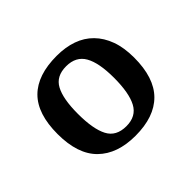

<svg xmlns="http://www.w3.org/2000/svg" viewBox="-88 -811 560 560"><g transform="rotate(-45 192.0 -531.0)"><path d="M117.8 -531.7Q117.8 -468.8 134.2 -437.4Q150.5 -405.9 192.6 -405.9Q233.2 -405.9 250 -437.4Q266.8 -468.8 266.8 -531.7Q266.8 -593.1 249.5 -623.5Q232.2 -654 191.6 -654Q150.5 -654 134.2 -623.5Q117.8 -593.1 117.8 -531.7ZM350 -531.7Q350 -448.5 309.7 -407.9Q269.3 -367.3 191.6 -367.3Q116.8 -367.3 75.5 -407.9Q34.2 -448.5 34.2 -531.7Q34.2 -614.9 74.3 -655Q114.4 -695 193.6 -695Q229.7 -695 258.4 -684.9Q287.1 -674.8 307.4 -654.2Q327.7 -633.7 338.9 -603.2Q350 -572.8 350 -531.7Z"/></g></svg>

Font: Shan Wanhai
Style: Regular
Weight: 400
Designer: Khon Soe Zaw Thu
Foundry: Shan Unicode
Version: Version 1.00 June 3, 2017, initial release